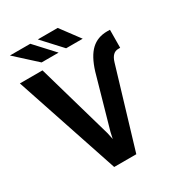

<svg xmlns="http://www.w3.org/2000/svg" viewBox="-205 -1013 1053 1142"><g transform="rotate(-30 321.5 -442.0)"><path d="M309.1 -192.9 318.4 -148.4 327.6 -190.9 428.7 -547.9Q456.5 -638.2 500 -679Q543.5 -719.7 609.9 -719.7L628.9 -719.2L627.9 -596.2H614.7Q572.8 -596.2 555.7 -538.6L394.5 0H242.7L5.4 -710.9H160.6ZM296.4 -754.4H179.7L37.1 -884.3H176.8ZM461.9 -754.4H348.1L228.5 -884.3H365.2Z"/></g></svg>

Font: RobotoInd
Style: Bold
Weight: 700
Designer: Google
Version: Version 2.001150; 2014